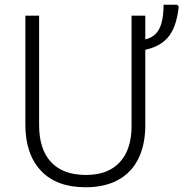

<svg xmlns="http://www.w3.org/2000/svg" viewBox="-20 -780 774 810"><path d="M593 -614Q620 -620 637 -637.5Q654 -655 662 -685.5Q670 -716 670 -760H728L734 -752Q730 -715 721 -685Q712 -655 696 -632Q680 -609 654.5 -593.5Q629 -578 593 -570V-252Q593 -171 564.5 -112Q536 -53 479.5 -21.5Q423 10 341 10Q218 10 152.5 -60Q87 -130 87 -254V-714H145V-253Q145 -150 195.5 -96Q246 -42 342 -42Q406 -42 448.5 -66.5Q491 -91 513 -137Q535 -183 535 -248V-714H593Z"/></svg>

Font: Noto Sans Display Light
Style: Regular
Weight: 300
Designer: Monotype Design Team
Foundry: Monotype Imaging Inc.
Version: Version 2.003